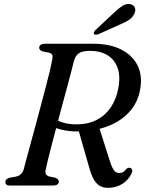

<svg xmlns="http://www.w3.org/2000/svg" viewBox="-20 -916 725 948"><path d="M214.5 -302.5 243.5 -331Q264.5 -318.5 293.2 -310.2Q322 -302 357 -302Q415 -302 457.5 -324Q500 -346 527 -386Q554 -426 564 -479.5Q575.5 -541 560.2 -582Q545 -623 509.8 -644Q474.5 -665 425.5 -665Q386 -665 369.5 -653Q353 -641 345.5 -617Q341 -598 332.2 -564.2Q323.5 -530.5 311.8 -487.5Q300 -444.5 287.2 -396.5Q274.5 -348.5 261.8 -300.8Q249 -253 237.8 -210Q226.5 -167 218.2 -133.2Q210 -99.5 206 -80.5Q202 -64 207 -56Q212 -48 221.5 -45L251.5 -39Q260.5 -35.5 265.5 -31Q270.5 -26.5 270.5 -19.5Q270.5 -10.5 263.2 -5.2Q256 0 242.5 0H29Q16 0 11.2 -5Q6.5 -10 6.5 -17.5Q6.5 -26 12.8 -31.2Q19 -36.5 30 -39L56.5 -43.5Q72 -46.5 81.5 -54.8Q91 -63 97 -79.5Q101.5 -97.5 110.5 -130.8Q119.5 -164 131.2 -207.2Q143 -250.5 156.2 -299Q169.5 -347.5 182.2 -396.2Q195 -445 206.5 -488.5Q218 -532 226 -566Q234 -600 237.5 -618.5Q241 -636 238.5 -644Q236 -652 221.5 -656L191.5 -662Q182 -665 177.8 -669.5Q173.5 -674 173.5 -680Q173.5 -689 180.8 -694.5Q188 -700 201 -700H441Q521.5 -700 578.2 -671.5Q635 -643 660.2 -590.8Q685.5 -538.5 670.5 -466.5Q658.5 -407.5 618.2 -363Q578 -318.5 514 -293.5Q450 -268.5 368 -267Q318.5 -266.5 280.8 -276.5Q243 -286.5 214.5 -302.5ZM367 -275.5 468 -292 520.5 -126.5Q528 -101 535.5 -86.8Q543 -72.5 551.2 -67Q559.5 -61.5 569 -61.5Q579.5 -61.5 587.8 -66.5Q596 -71.5 604 -81.5Q607.5 -85.5 613.2 -87Q619 -88.5 623.5 -87Q630.5 -84.5 632.5 -77.2Q634.5 -70 630 -61Q616 -28.5 584.8 -8.5Q553.5 11.5 513.5 11.5Q492 11.5 475.2 3Q458.5 -5.5 445.5 -26.2Q432.5 -47 422 -83.5ZM541 -851.5Q565 -874.5 585 -887.2Q605 -900 625 -895Q642 -891 646.5 -876.5Q651 -862 642.5 -847Q634 -829 616.5 -817.5Q599 -806 573.5 -795.5L464.5 -746.5Q458.5 -744.5 452.2 -744.8Q446 -745 443.5 -749Q441.5 -753.5 444.8 -758.8Q448 -764 453 -769Z"/></svg>

Font: Fraunces
Style: Italic
Weight: 400
Italic angle: -16°
Version: Version 1.000;[b76b70a41]